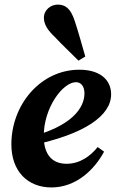

<svg xmlns="http://www.w3.org/2000/svg" viewBox="-20 -803 511 838"><path d="M204.6 15.1C313 15.1 393 -63.8 434.3 -141.1L406.3 -161.2C375 -122.2 329.3 -88.2 270.6 -88.2C208.5 -88.2 170.9 -127.2 170.9 -209C170.9 -333.4 254.4 -444.3 311.5 -444.3C332.4 -444.3 348.6 -428 348.6 -395.3C348.6 -332.6 293.9 -251.4 109.8 -204.9L112.4 -167.6C351.5 -216.4 465 -299.2 465 -391C465 -455.7 415.4 -498.7 326.4 -498.7C157 -498.7 29.6 -346.2 29.6 -173C29.6 -55.7 100.4 15.1 204.6 15.1ZM352.2 -556.3C337.2 -607.9 323.8 -658 307.1 -708.8C288.2 -769.2 262.9 -782.9 231.6 -782.9C201.5 -782.9 171.6 -759.5 171.6 -725.9C171.6 -695.3 189.3 -670.1 219.2 -641.6C253.4 -605.1 287.9 -573.5 322.5 -538.3L352.2 -556.3Z"/></svg>

Font: Source Serif 4 Variable
Style: Italic
Weight: 400
Italic angle: -12°
Designer: Frank Grießhammer
Foundry: Adobe Systems Incorporated
Version: Version 4.004;hotconv 1.0.116;makeotfexe 2.5.65601